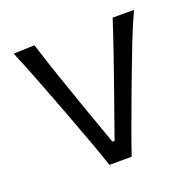

<svg xmlns="http://www.w3.org/2000/svg" viewBox="-98 -621 732 723"><g transform="rotate(-20 267.5 -260.0)"><path d="M222.4 0H311.6Q328.1 -49.1 345.6 -96.6Q363.1 -144.1 381.2 -193.2L415.6 -285.5Q437.2 -343.1 460.1 -401.4Q482.9 -459.7 508.9 -516.8H423.4Q402.1 -451.2 379.4 -385Q356.6 -318.9 332.4 -250.3L271.5 -78.1H263L202 -249.8Q178 -317.8 155.2 -384.8Q132.4 -451.8 111.1 -519.7L26.9 -516.8Q50.7 -460.1 73.3 -402.1Q96 -344 117.6 -286.9L151.9 -195.6Q169.6 -148.7 187.9 -98.7Q206.3 -48.6 222.4 0Z"/></g></svg>

Font: Pinar-VF-FD
Style: Regular
Weight: 300
Designer: Amin Abedi
Version: Version 3.0